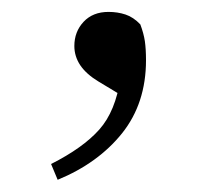

<svg xmlns="http://www.w3.org/2000/svg" viewBox="-20 -125 367 321"><path d="M76.4 175.6 65.4 149.2Q118.8 122.2 146 91.6Q173.2 61.1 181.4 5.5L192.8 40.3L144.5 11.2Q124.2 -1.1 114.2 -15.9Q104.3 -30.8 104.3 -48.1Q104.3 -71.9 119.7 -88.5Q135.2 -105.1 161.5 -105.1Q176.6 -105.1 189.9 -100.7Q203.1 -96.3 214.6 -84.2Q220.2 -69.3 222.2 -56.1Q224.1 -42.8 224.1 -24.4Q224.1 47.7 184.1 97.8Q144 147.8 76.4 175.6Z"/></svg>

Font: Noto Serif TC
Style: Regular
Weight: 200
Designer: Ryoko NISHIZUKA 西塚涼子 (kana & ideographs); Frank Grießhammer (Latin, Greek & Cyrillic); Wenlong ZHANG 张文龙 (bopomofo); San
Foundry: Adobe
Version: Version 2.001;hotconv 1.1.0;makeotfexe 2.6.0